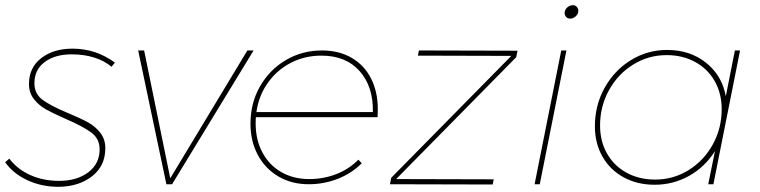

<svg xmlns="http://www.w3.org/2000/svg" viewBox="-25 -712 2939 742"><path d="M-5 -85 11 -99Q42 -58 92 -35.5Q142 -13 204 -13Q272 -13 316 -46Q360 -79 360 -135Q360 -176 327.5 -200Q295 -224 230 -252Q182 -273 154 -288.5Q126 -304 106.5 -328.5Q87 -353 87 -387Q87 -451 134.5 -487.5Q182 -524 255 -524Q346 -524 419 -470L406 -454Q379 -477 339.5 -489.5Q300 -502 252 -502Q188 -502 148 -472.5Q108 -443 108 -390Q108 -349 140.5 -325.5Q173 -302 238 -275Q286 -255 314.5 -239.5Q343 -224 362.5 -199Q382 -174 382 -139Q382 -71 331 -31Q280 9 202 10Q136 10 81 -15.5Q26 -41 -5 -85Z M955 -517 640 0H618L509 -517H532L633 -23L931 -517Z M964 -259Q963 -251 963 -235Q963 -172 989 -123Q1015 -74 1062 -47Q1109 -20 1170 -20Q1226 -20 1275.5 -39.5Q1325 -59 1360 -95L1373 -81Q1334 -42 1280.5 -21Q1227 0 1168 0Q1102 0 1051 -30Q1000 -60 971.5 -113Q943 -166 943 -234Q943 -314 980 -378.5Q1017 -443 1080 -480Q1143 -517 1219 -517Q1285 -517 1334 -488.5Q1383 -460 1409 -408.5Q1435 -357 1435 -291Q1435 -270 1434 -259ZM966 -279H1416Q1418 -377 1365 -437Q1312 -497 1217 -497Q1153 -497 1099.5 -469.5Q1046 -442 1010.5 -392.5Q975 -343 966 -279Z M1975 -516 1970 -491 1506 -20 1883 -19 1879 1 1482 0 1487 -25 1951 -496 1590 -497 1594 -517Z M2164 -517 2061 0H2041L2144 -517ZM2210 -670Q2210 -658 2200 -649Q2190 -640 2178 -640Q2169 -640 2163 -646.5Q2157 -653 2157 -662Q2157 -674 2167 -683Q2177 -692 2189 -692Q2198 -692 2204 -685.5Q2210 -679 2210 -670Z M2274 -224Q2274 -305 2311.5 -372.5Q2349 -440 2413 -479.5Q2477 -519 2553 -519Q2641 -519 2703 -470Q2765 -421 2780 -340L2815 -517H2835L2732 0H2712L2738 -128Q2699 -66 2637.5 -32Q2576 2 2505 2Q2438 2 2385.5 -26.5Q2333 -55 2303.5 -106.5Q2274 -158 2274 -224ZM2764 -290Q2764 -351 2737 -398.5Q2710 -446 2661.5 -472.5Q2613 -499 2551 -499Q2481 -499 2422 -462.5Q2363 -426 2328.5 -363.5Q2294 -301 2294 -227Q2294 -166 2321 -118.5Q2348 -71 2396.5 -44.5Q2445 -18 2507 -18Q2577 -18 2636 -54.5Q2695 -91 2729.5 -153.5Q2764 -216 2764 -290Z"/></svg>

Font: Gontserrat Thin
Style: Italic
Weight: 250
Italic angle: -11.3°
Designer: Julieta Ulanovsky
Foundry: Julieta Ulanovsky
Version: Version 6.001